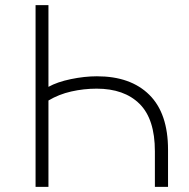

<svg xmlns="http://www.w3.org/2000/svg" viewBox="-20 -725 734 745"><path d="M118 0V-705H168V-388Q202 -407 255 -418Q308 -429 356 -429Q487 -429 559.5 -357Q632 -285 632 -144V0H581V-138Q581 -263 521.5 -322Q462 -381 355 -381Q305 -381 256.5 -370Q208 -359 168 -335V0Z"/></svg>

Font: Nunito Sans 7pt ExtraLight
Style: Regular
Weight: 250
Designer: Vernon Adams
Foundry: Vernon Adams
Version: Version 3.101;gftools[0.9.27]